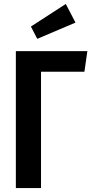

<svg xmlns="http://www.w3.org/2000/svg" viewBox="-20 -949 462 969"><path d="M421 -691 406 -587H187V0H60V-691ZM312 -929 361 -835 168 -753 136 -815Z"/></svg>

Font: Fira Sans Extra Condensed Medium
Style: Regular
Weight: 500
Width: 1
Designer: Carrois Corporate & Edenspiekermann AG
Foundry: Carrois Corporate GbR & Edenspiekermann AG
Version: Version 4.203